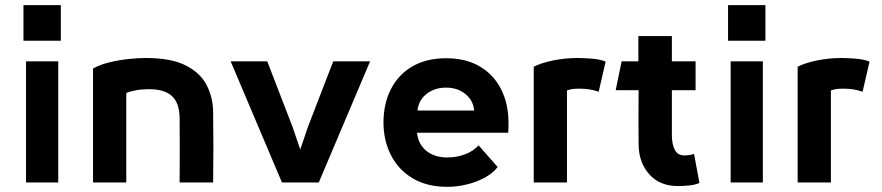

<svg xmlns="http://www.w3.org/2000/svg" viewBox="-20 -708 3421 745"><path d="M71 -688H216V-550H71ZM206 -470V0H81V-470Z M470 0H341V-442Q367 -457 404 -466Q441 -475 478.5 -479Q516 -483 545 -483Q645 -483 702 -453.5Q759 -424 783 -375.5Q807 -327 807 -271Q808 -200 808 -135.5Q808 -71 807 0H677Q678 -125 677 -250Q676 -309 647 -335.5Q618 -362 558 -362Q531 -362 506.5 -357.5Q482 -353 470 -347Z M1416 -470 1217 0H1074L875 -470H1017L1115 -216L1145 -128L1175 -216L1273 -470Z M1837 -144 1911 -60Q1893 -36 1860.5 -18.5Q1828 -1 1790 8Q1752 17 1716 17Q1637 17 1581.5 -16Q1526 -49 1497 -106Q1468 -163 1468 -233Q1468 -305 1496.5 -361.5Q1525 -418 1579.5 -450Q1634 -482 1711 -482Q1788 -482 1842 -450Q1896 -418 1924.5 -361.5Q1953 -305 1953 -233Q1953 -221 1953 -212.5Q1953 -204 1952 -193H1598Q1603 -148 1634.5 -122.5Q1666 -97 1716 -97Q1752 -97 1784 -109Q1816 -121 1837 -144ZM1600 -279H1820Q1816 -319 1785.5 -343.5Q1755 -368 1711 -368Q1666 -368 1635 -343.5Q1604 -319 1600 -279Z M2330 -469 2303 -352Q2283 -359 2265 -361.5Q2247 -364 2227 -364Q2213 -364 2201.5 -362.5Q2190 -361 2180 -357V0H2051V-449Q2080 -464 2126.5 -473.5Q2173 -483 2222 -483Q2243 -483 2275.5 -480.5Q2308 -478 2330 -469Z M2611 14Q2540 14 2499.5 -31.5Q2459 -77 2458 -145Q2458 -188 2457.5 -219.5Q2457 -251 2457.5 -283Q2458 -315 2458 -358H2369L2392 -470H2457V-568H2587V-470H2679V-358H2587Q2587 -298 2587 -258.5Q2587 -219 2587 -179Q2588 -146 2599 -125.5Q2610 -105 2635 -105Q2643 -105 2653 -106Q2663 -107 2673 -111L2694 2Q2678 9 2655 11.5Q2632 14 2611 14Z M2805 -688H2950V-550H2805ZM2940 -470V0H2815V-470Z M3354 -469 3327 -352Q3307 -359 3289 -361.5Q3271 -364 3251 -364Q3237 -364 3225.5 -362.5Q3214 -361 3204 -357V0H3075V-449Q3104 -464 3150.5 -473.5Q3197 -483 3246 -483Q3267 -483 3299.5 -480.5Q3332 -478 3354 -469Z"/></svg>

Font: Kreadon
Style: Bold
Weight: 700
Designer: Reiya WATANABE
Foundry: StudioGnu
Version: Version 1.003; ttfautohint (v1.8.4.7-5d5b);gftools[0.9.32]